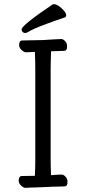

<svg xmlns="http://www.w3.org/2000/svg" viewBox="-20 -899 415 925"><path d="M148 -649Q118 -647 106 -647Q96 -647 84.5 -657.5Q73 -668 72 -680Q72 -704 87 -704L187 -706L234 -709L275 -711Q284 -711 293.5 -701Q303 -691 303 -678V-674Q303 -654 289 -654L226 -652Q226 -634 225 -621L224 -568V-126Q224 -97 226 -55Q259 -58 277 -58Q286 -58 295.5 -48Q305 -38 305 -25V-21Q305 -1 291 -1L260 0Q237 0 201 2L153 4Q133 4 105 6Q95 7 83 -3.5Q71 -14 70 -27Q70 -51 85 -51Q124 -51 148 -52Q150 -90 150 -127V-569Q150 -603 148 -649ZM248 -800Q237 -796 205.5 -784.5Q174 -773 151 -763Q128 -753 112 -743Q106 -740 101 -740Q94 -740 89 -745Q84 -750 84 -757Q84 -777 234 -878Q236 -879 240 -879Q255 -879 277 -859Q299 -839 299 -825Q299 -818 292 -815Z"/></svg>

Font: Fusion Kai T
Style: Regular
Weight: 400
Designer: Fontworks Inc.
Version: Version 24.134;May 13, 2024